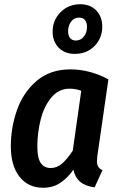

<svg xmlns="http://www.w3.org/2000/svg" viewBox="-20 -870 561 905"><path d="M491 -496 439 -136Q437 -116 437 -110Q437 -95 443 -84.5Q449 -74 463 -68L426 13Q341 3 326 -70Q297 -29 262.5 -7Q228 15 184 15Q112 15 71.5 -37.5Q31 -90 31 -180Q31 -268 60 -351Q89 -434 152.5 -488.5Q216 -543 312 -543Q403 -543 491 -496ZM156 -179Q156 -126 172 -102Q188 -78 219 -78Q248 -78 272.5 -99Q297 -120 323 -160L363 -442Q337 -452 308 -452Q257 -452 222.5 -411Q188 -370 172 -307.5Q156 -245 156 -179ZM462 -745Q462 -690 425.5 -653Q389 -616 332 -616Q285 -616 256.5 -645.5Q228 -675 228 -721Q228 -774 265 -812Q302 -850 358 -850Q406 -850 434 -820.5Q462 -791 462 -745ZM301 -723Q301 -702 310.5 -690.5Q320 -679 337 -679Q361 -679 375.5 -698Q390 -717 390 -743Q390 -764 380.5 -775.5Q371 -787 353 -787Q329 -787 315 -768Q301 -749 301 -723Z"/></svg>

Font: Fira Sans Condensed Medium
Style: Italic
Weight: 500
Width: 3
Italic angle: -8°
Designer: bBox Type GmbH & Carrois Corporate GbR & Edenspiekermann AG
Foundry: bBox Type GmbH & Carrois Corporate GbR & Edenspiekermann AG
Version: Version 4.301